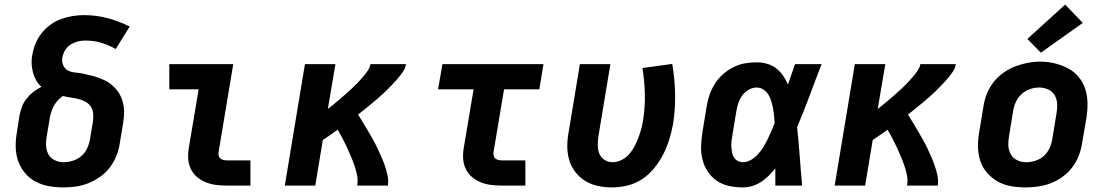

<svg xmlns="http://www.w3.org/2000/svg" viewBox="-20 -810 4840 838"><path d="M257 8Q225 8 193.5 2.5Q162 -3 135 -17.5Q108 -32 88.5 -55.5Q69 -79 59 -108Q49 -137 48.5 -169.5Q48 -202 54 -234L65 -305Q69 -325 76 -344Q83 -363 96 -379.5Q109 -396 125.5 -409Q142 -422 161 -431Q147 -443 138 -459Q129 -475 124 -493.5Q119 -512 118 -531.5Q117 -551 121 -570Q125 -595 135 -619.5Q145 -644 161.5 -665Q178 -686 200 -702Q222 -718 247 -727Q272 -736 297 -740Q322 -744 347 -744Q400 -744 450.5 -730.5Q501 -717 546 -694L485 -596Q456 -613 423 -623Q390 -633 354 -633Q343 -633 332 -631.5Q321 -630 310 -626Q299 -622 289 -616Q279 -610 271.5 -601Q264 -592 259 -581Q254 -570 252 -559Q249 -542 255.5 -526Q262 -510 276.5 -502.5Q291 -495 308.5 -493.5Q326 -492 342.5 -488.5Q359 -485 375.5 -481Q392 -477 407.5 -471.5Q423 -466 438 -459Q453 -452 465.5 -441.5Q478 -431 488.5 -418.5Q499 -406 506 -391.5Q513 -377 517 -360.5Q521 -344 521.5 -327Q522 -310 520 -292.5Q518 -275 515 -257L503 -186Q499 -158 488.5 -131Q478 -104 460.5 -80.5Q443 -57 418.5 -39.5Q394 -22 367 -11Q340 0 312.5 4Q285 8 257 8ZM257 -102Q277 -102 298 -108.5Q319 -115 335.5 -129.5Q352 -144 361 -164Q370 -184 373 -204L385 -275Q388 -293 387 -311Q386 -329 377.5 -343Q369 -357 354 -365.5Q339 -374 322 -378Q305 -382 288 -384.5Q271 -387 254 -391Q241 -382 230.5 -370Q220 -358 213 -344Q206 -330 202 -316Q198 -302 196 -287L184 -216Q180 -195 181 -174.5Q182 -154 191 -137Q200 -120 218.5 -111Q237 -102 257 -102Z M969 0Q946 0 922.5 -3Q899 -6 878 -14.5Q857 -23 840 -37.5Q823 -52 813 -72.5Q803 -93 801.5 -116.5Q800 -140 804 -164L847 -420H719V-530H998L934 -146Q933 -138 934.5 -130.5Q936 -123 941.5 -118.5Q947 -114 954.5 -112Q962 -110 969 -110H1073V0Z M1223 0 1311 -530H1444L1411 -335Q1425 -345 1438 -356Q1451 -367 1464 -378Q1477 -389 1490 -400.5Q1503 -412 1515.5 -423.5Q1528 -435 1540 -447.5Q1552 -460 1563 -473Q1574 -486 1584 -500Q1594 -514 1597 -530H1752Q1749 -512 1738 -496Q1727 -480 1714.5 -465.5Q1702 -451 1688.5 -437Q1675 -423 1661 -409.5Q1647 -396 1632.5 -383.5Q1618 -371 1603 -358.5Q1588 -346 1573 -334Q1558 -322 1543 -310Q1554 -292 1565 -274Q1576 -256 1586.5 -238Q1597 -220 1607.5 -201.5Q1618 -183 1627 -164Q1636 -145 1644.5 -125.5Q1653 -106 1660 -86Q1667 -66 1671.5 -44Q1676 -22 1673 0H1539Q1543 -23 1538.5 -45Q1534 -67 1527 -87.5Q1520 -108 1511.5 -128Q1503 -148 1494 -167.5Q1485 -187 1475 -206Q1465 -225 1454 -244Q1438 -232 1421.5 -221Q1405 -210 1389 -199L1356 0Z M2169 0Q2146 0 2122.5 -3Q2099 -6 2078 -14.5Q2057 -23 2040 -37.5Q2023 -52 2013 -72.5Q2003 -93 2001.5 -116.5Q2000 -140 2004 -164L2047 -420H1892L1911 -530H2352L2334 -420H2180L2134 -146Q2133 -138 2134.5 -130.5Q2136 -123 2141.5 -118.5Q2147 -114 2154.5 -112Q2162 -110 2169 -110H2273V0Z M2651 8Q2620 8 2589.5 1.5Q2559 -5 2534 -20.5Q2509 -36 2491 -59.5Q2473 -83 2464.5 -111.5Q2456 -140 2456 -171.5Q2456 -203 2462 -234L2511 -530H2644L2592 -216Q2589 -197 2589 -177Q2589 -157 2595.5 -140Q2602 -123 2618 -112.5Q2634 -102 2653 -102Q2673 -102 2692.5 -111.5Q2712 -121 2726 -137Q2740 -153 2749.5 -171.5Q2759 -190 2766.5 -209.5Q2774 -229 2779 -248Q2784 -267 2787 -287Q2796 -345 2794.5 -401Q2793 -457 2784 -513L2914 -531Q2925 -467 2926.5 -402Q2928 -337 2918 -271Q2912 -237 2902 -204Q2892 -171 2876 -139Q2860 -107 2837 -78Q2814 -49 2784 -29Q2754 -9 2719.5 -0.5Q2685 8 2651 8Z M3222 8Q3191 8 3161.5 1.5Q3132 -5 3108.5 -21Q3085 -37 3069 -61.5Q3053 -86 3046 -114Q3039 -142 3040 -173Q3041 -204 3046 -234L3064 -344Q3068 -370 3076.5 -395Q3085 -420 3099.5 -443.5Q3114 -467 3135 -485.5Q3156 -504 3180.5 -516.5Q3205 -529 3231 -533.5Q3257 -538 3283 -538Q3306 -538 3328.5 -531.5Q3351 -525 3368 -511.5Q3385 -498 3398 -479.5Q3411 -461 3419 -441Q3427 -463 3434.5 -485.5Q3442 -508 3450 -530H3566Q3539 -461 3513.5 -392Q3488 -323 3459 -255Q3466 -191 3470.5 -127.5Q3475 -64 3481 0H3364Q3364 -19 3364 -38Q3364 -57 3364 -75Q3350 -58 3334.5 -42.5Q3319 -27 3301 -15.5Q3283 -4 3262.5 2Q3242 8 3222 8ZM3222 -102Q3240 -102 3257.5 -112Q3275 -122 3288.5 -137Q3302 -152 3312 -168.5Q3322 -185 3330.5 -202.5Q3339 -220 3346.5 -237.5Q3354 -255 3361 -273Q3360 -289 3358.5 -305Q3357 -321 3354 -337Q3351 -353 3346.5 -368Q3342 -383 3334 -396.5Q3326 -410 3312.5 -419Q3299 -428 3283 -428Q3265 -428 3248 -418.5Q3231 -409 3220 -394Q3209 -379 3203 -361.5Q3197 -344 3194 -326L3176 -216Q3174 -204 3172.5 -192Q3171 -180 3172 -168Q3173 -156 3175 -144.5Q3177 -133 3183 -123.5Q3189 -114 3199.5 -108Q3210 -102 3222 -102Z M3623 0 3711 -530H3844L3811 -335Q3825 -345 3838 -356Q3851 -367 3864 -378Q3877 -389 3890 -400.5Q3903 -412 3915.5 -423.5Q3928 -435 3940 -447.5Q3952 -460 3963 -473Q3974 -486 3984 -500Q3994 -514 3997 -530H4152Q4149 -512 4138 -496Q4127 -480 4114.5 -465.5Q4102 -451 4088.5 -437Q4075 -423 4061 -409.5Q4047 -396 4032.5 -383.5Q4018 -371 4003 -358.5Q3988 -346 3973 -334Q3958 -322 3943 -310Q3954 -292 3965 -274Q3976 -256 3986.5 -238Q3997 -220 4007.5 -201.5Q4018 -183 4027 -164Q4036 -145 4044.5 -125.5Q4053 -106 4060 -86Q4067 -66 4071.5 -44Q4076 -22 4073 0H3939Q3943 -23 3938.5 -45Q3934 -67 3927 -87.5Q3920 -108 3911.5 -128Q3903 -148 3894 -167.5Q3885 -187 3875 -206Q3865 -225 3854 -244Q3838 -232 3821.5 -221Q3805 -210 3789 -199L3756 0Z M4456 8Q4424 8 4392.5 2.5Q4361 -3 4334.5 -18Q4308 -33 4288 -56Q4268 -79 4258.5 -108Q4249 -137 4248.5 -169.5Q4248 -202 4254 -234L4272 -344Q4276 -372 4286.5 -399Q4297 -426 4315 -449.5Q4333 -473 4357.5 -491Q4382 -509 4409 -519.5Q4436 -530 4464 -535.5Q4492 -541 4520 -541Q4553 -541 4583.5 -533.5Q4614 -526 4641 -512Q4668 -498 4687.5 -474.5Q4707 -451 4716.5 -422Q4726 -393 4726.5 -360.5Q4727 -328 4722 -296L4703 -186Q4699 -158 4688.5 -131Q4678 -104 4660.5 -80.5Q4643 -57 4618.5 -39Q4594 -21 4566.5 -10.5Q4539 0 4511 4Q4483 8 4456 8ZM4458 -102Q4479 -102 4499.5 -108.5Q4520 -115 4536 -129.5Q4552 -144 4561 -164Q4570 -184 4573 -204L4591 -314Q4595 -335 4594 -356Q4593 -377 4583.5 -394Q4574 -411 4555 -419.5Q4536 -428 4515 -428Q4495 -428 4475 -421Q4455 -414 4439 -399.5Q4423 -385 4414 -365.5Q4405 -346 4402 -326L4384 -216Q4380 -195 4381 -174.5Q4382 -154 4391.5 -137Q4401 -120 4419 -111Q4437 -102 4458 -102ZM4523 -580 4464 -640 4629 -790 4706 -710Z"/></svg>

Font: Iosevka Curly XBdExObl
Style: Regular
Weight: 800
Width: 7
Italic angle: -9°
Monospace: yes
Designer: Belleve Invis
Foundry: Belleve Invis
Version: Version 11.1.0; ttfautohint (v1.8.3)